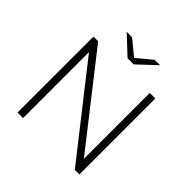

<svg xmlns="http://www.w3.org/2000/svg" viewBox="-218 -1063 1251 1251"><g transform="rotate(45 407.0 -437.5)"><path d="M122 0V-700H165L664 -63H641V-700H692V0H650L150 -637H173V0ZM379 -757 253 -875H303L425 -774H389L511 -875H561L435 -757Z"/></g></svg>

Font: MOST Montserrat Light
Style: Regular
Weight: 300
Designer: Julieta Ulanovsky
Foundry: Julieta Ulanovsky
Version: Version 8.000;March 11, 2024;FontCreator 15.0.0.2926 64-bit